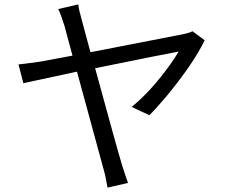

<svg xmlns="http://www.w3.org/2000/svg" viewBox="-20 -814 1040 878"><path d="M860.4 -670.9 916 -629.9Q865.2 -524.4 743.2 -376Q698.2 -322.3 663.1 -287.1L582 -325.2Q670.9 -396.5 760.7 -522.5Q783.2 -554.7 796.9 -578.1Q751 -570.3 415 -502Q513.7 -139.6 539.1 -55.7Q543 -42 555.7 -4.9Q562.5 14.6 565.4 22.5L471.7 43.9Q462.9 -8.8 454.1 -38.1Q447.3 -62.5 409.2 -203.1Q357.4 -394.5 332 -486.3Q99.6 -436.5 86.9 -433.6L64.5 -519.5Q81.1 -520.5 164.1 -532.2L311.5 -559.6Q282.2 -668 274.4 -697.3Q257.8 -750 246.1 -772.5L337.9 -793.9Q339.8 -771.5 355.5 -716.8L393.6 -575.2Q798.8 -653.3 815.4 -657.2Q844.7 -663.1 860.4 -670.9Z"/></svg>

Font: Taipei Sans TC Beta
Style: Regular
Weight: 400
Designer: JT Foundry
Foundry: JT Foundry
Version: Version 1.000